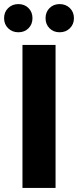

<svg xmlns="http://www.w3.org/2000/svg" viewBox="-27 -920 382 940"><path d="M83 -700H245V0H83ZM-7 -831Q-7 -861 13 -880.5Q33 -900 63 -900Q93 -900 112.5 -880.5Q132 -861 132 -831Q132 -801 112.5 -781.5Q93 -762 63 -762Q33 -762 13 -781.5Q-7 -801 -7 -831ZM196 -831Q196 -861 215.5 -880.5Q235 -900 265 -900Q295 -900 315 -880.5Q335 -861 335 -831Q335 -801 315 -781.5Q295 -762 265 -762Q235 -762 215.5 -781.5Q196 -801 196 -831Z"/></svg>

Font: Idrija
Style: Bold
Weight: 700
Designer: Julieta Ulanovsky
Foundry: Julieta Ulanovsky
Version: Version 7.200